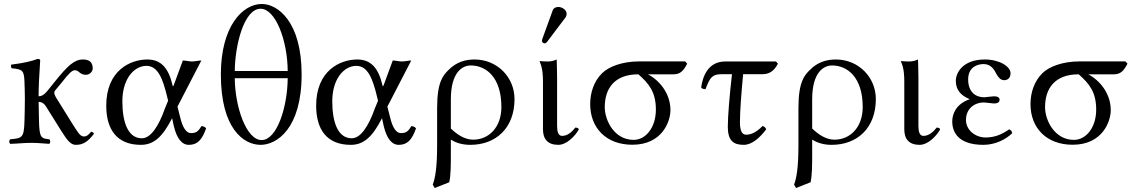

<svg xmlns="http://www.w3.org/2000/svg" viewBox="-20 -718 5731 965"><path d="M176 -109C175.4 -134.8 174.4 -175.9 174.1 -206C196.1 -206 207 -191 218 -172L288 -60C321 -7 338 10 361 10C397 10 421 -5 452 -45C449 -53 448 -53 438 -56C424 -39 415 -32 402 -32C381 -32 369 -57 340 -102L271 -213C263 -224 253 -242.7 253 -249C253 -254 253 -258 256 -262L290 -303C326 -349 342 -365 356 -365C362 -365 370 -363 377 -356C386 -348 396 -342 412 -342C430 -342 446 -358 446 -374C446 -407 427 -419 397 -419C354 -419 321 -389 255 -307L219 -262C201 -240 187 -234 174 -234C174.1 -259.5 174.7 -285.8 176 -311.3C178.5 -360.9 182 -415 182 -415C182 -419 177 -422 169 -422C140.5 -411 105 -402 36 -393C34 -387 36 -381 38 -375C92.5 -369.9 101 -365 103 -307C104 -277 105 -250.5 105 -220.5C105 -190.5 103.9 -139 103 -109C100.5 -26 92 -23 31 -18C25 -12 25 -1 31 5C73 4 97.4 0 140 0C174.4 0 204 4 228 5C234 -1 234 -12 228 -18C187 -22 178 -25 176 -109Z M872 -182 992 -414C980 -414 959 -409 945 -409C931 -409 913 -414 899 -414L854 -292C851 -285 849 -280 847 -290C828 -373 791 -419 721 -419C634 -419 514 -363 514 -187C514 -69 566 10 688 10C753 10 797 -30 845 -124L853 -87C868 -22 894 10 929 10C971 10 995 -13 1016 -73C1010 -80 1003 -84 992 -84C976 -55 963 -49 939 -49C917 -49 898 -76 886 -127ZM825 -212 809 -173C777 -82 737 -23 693 -23C622 -23 595 -106 595 -209C595 -319 652 -387 716 -387C773 -387 798 -324 820 -232Z M1426 -361H1160C1161 -490 1206 -674 1290 -674C1364 -674 1425 -517 1426 -361ZM1426 -325C1425 -180 1372 -14 1295 -14C1218 -14 1161 -181 1160 -325ZM1090 -344C1090 -72 1204 10 1290 10C1370 10 1496 -70 1496 -344C1496 -609 1376 -698 1296 -698C1198 -698 1090 -584 1090 -344Z M1927 -182 2047 -414C2035 -414 2014 -409 2000 -409C1986 -409 1968 -414 1954 -414L1909 -292C1906 -285 1904 -280 1902 -290C1883 -373 1846 -419 1776 -419C1689 -419 1569 -363 1569 -187C1569 -69 1621 10 1743 10C1808 10 1852 -30 1900 -124L1908 -87C1923 -22 1949 10 1984 10C2026 10 2050 -13 2071 -73C2065 -80 2058 -84 2047 -84C2031 -55 2018 -49 1994 -49C1972 -49 1953 -76 1941 -127ZM1880 -212 1864 -173C1832 -82 1792 -23 1748 -23C1677 -23 1650 -106 1650 -209C1650 -319 1707 -387 1771 -387C1828 -387 1853 -324 1875 -232Z M2238 198C2246 160 2246 113 2246 58V-16C2273 0 2303 10 2344 10C2472 10 2566 -74 2566 -220C2566 -329 2480 -419 2365 -419C2320 -419 2274 -407 2234 -366C2208 -340 2177 -308 2177 -176V10C2177 128 2167 178 2155 210L2165 227ZM2500 -180C2500 -78 2437 -16 2358 -16C2315 -16 2276 -43 2246 -72V-218C2246 -357 2305 -389 2346 -389C2422 -389 2500 -331 2500 -180Z M2786 -683C2773 -683 2762 -677 2758 -666L2706 -523C2705 -520 2704 -516 2704 -513C2704 -506 2710 -500 2718 -500C2722 -500 2727 -504 2730 -508L2822 -630C2826 -635 2828 -643 2828 -648C2828 -668 2806 -683 2786 -683ZM2709 -307V-68C2709 -19 2733 10 2786 10C2827 10 2869 -32 2889 -67C2887 -76 2882 -75 2872 -77C2854 -54 2832 -35 2805 -35C2786 -35 2780 -56 2780 -85V-327C2780 -358 2778 -419 2778 -419C2764 -413 2751 -409 2733 -409C2722 -409 2700 -410 2694 -411L2692 -409C2708 -376 2709 -334 2709 -307Z M3366.1 -344.5C3401.4 -344.5 3416.7 -365.6 3433.9 -398L3423.4 -409.4H3193.4C3106.6 -409.4 3038.7 -382.7 3005.3 -349.3C2965.2 -309.2 2946.3 -252.9 2946.3 -194.7C2946.3 -74.4 3027.3 9.5 3158.1 9.5C3309.9 9.5 3349.7 -109.8 3349.7 -164.2C3349.7 -249.1 3293.6 -314.9 3236.3 -344.5ZM3164.7 -15C3066.4 -15 3019.5 -114.5 3019.5 -179.4C3019.5 -270.1 3065.5 -344.5 3188.6 -344.5C3243 -296.8 3276.5 -253.8 3276.5 -167C3276.5 -77.3 3225.8 -15 3164.7 -15Z M3625 -409C3536 -409 3511 -329 3504 -278C3508 -272 3516 -270 3526 -270C3548 -328 3559 -345 3606 -345H3659C3647 -242 3638 -133 3638 -81C3638 -11 3666 10 3718 10C3760 10 3799 -26 3831 -68C3828 -77 3821 -82 3813 -85C3774 -45 3746 -41 3730 -41C3710 -41 3699 -60 3699 -103C3699 -155 3705 -240 3715 -345H3812C3851 -345 3873 -366 3890 -398L3880 -409Z M4054 198C4062 160 4062 113 4062 58V-16C4089 0 4119 10 4160 10C4288 10 4382 -74 4382 -220C4382 -329 4296 -419 4181 -419C4136 -419 4090 -407 4050 -366C4024 -340 3993 -308 3993 -176V10C3993 128 3983 178 3971 210L3981 227ZM4316 -180C4316 -78 4253 -16 4174 -16C4131 -16 4092 -43 4062 -72V-218C4062 -357 4121 -389 4162 -389C4238 -389 4316 -331 4316 -180Z M4525 -307V-68C4525 -19 4549 10 4602 10C4643 10 4685 -32 4705 -67C4703 -76 4698 -75 4688 -77C4670 -54 4648 -35 4621 -35C4602 -35 4596 -56 4596 -85V-327C4596 -358 4594 -419 4594 -419C4580 -413 4567 -409 4549 -409C4538 -409 4516 -410 4510 -411L4508 -409C4524 -376 4525 -334 4525 -307Z M4835 -115C4835 -168 4873 -203 4926 -203C4935 -203 4967 -198 4975 -198C4997 -198 5004 -206 5004 -217C5004 -228 4994 -234 4976 -234C4971 -234 4928 -229 4927 -229C4886 -229 4846 -253 4846 -319C4846 -382 4894 -396 4924 -396C4961 -396 4978 -367 4988 -346C4998 -330 5007 -315 5028 -315C5040 -315 5059 -322 5059 -350C5059 -384 5003 -419 4930 -419C4817 -419 4784 -350 4784 -312C4784 -266 4809 -238 4853 -220V-219C4784 -195 4766 -144 4766 -108C4766 -53 4797 10 4923 10C4983 10 5036 -18 5067 -48C5067 -58 5060 -65 5052 -68C5015 -42 4979 -27 4934 -27C4882 -27 4835 -64 4835 -115Z M5579.1 -344.5C5614.4 -344.5 5629.7 -365.6 5646.9 -398L5636.4 -409.4H5406.4C5319.6 -409.4 5251.7 -382.7 5218.3 -349.3C5178.2 -309.2 5159.3 -252.9 5159.3 -194.7C5159.3 -74.4 5240.3 9.5 5371.1 9.5C5522.9 9.5 5562.7 -109.8 5562.7 -164.2C5562.7 -249.1 5506.6 -314.9 5449.3 -344.5ZM5377.7 -15C5279.4 -15 5232.5 -114.5 5232.5 -179.4C5232.5 -270.1 5278.5 -344.5 5401.6 -344.5C5456 -296.8 5489.5 -253.8 5489.5 -167C5489.5 -77.3 5438.8 -15 5377.7 -15Z"/></svg>

Font: Libertinus Serif Display
Style: Regular
Weight: 400
Designer: Philipp H. Poll
Foundry: Khaled Hosny
Version: Version 6.1